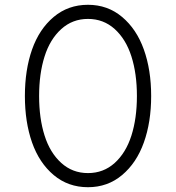

<svg xmlns="http://www.w3.org/2000/svg" viewBox="-20 -780 742 810"><path d="M351.1 9.8Q267.6 9.8 206.5 -41.5Q145.5 -92.8 115.2 -179Q85 -265.1 85 -375Q85 -484.9 115.2 -571Q145.5 -657.2 206.5 -708.5Q267.6 -759.8 351.1 -759.8Q434.1 -759.8 495.1 -708.5Q556.2 -657.2 586.9 -571Q617.7 -484.9 617.7 -375Q617.7 -265.1 586.9 -179Q556.2 -92.8 495.1 -41.5Q434.1 9.8 351.1 9.8ZM238.3 -92.8Q285.6 -49.8 351.1 -49.8Q416.5 -49.8 463.9 -92.5Q511.2 -135.3 534.4 -208Q557.6 -280.8 557.6 -375Q557.6 -469.2 534.4 -542Q511.2 -614.7 463.9 -657.5Q416.5 -700.2 351.1 -700.2Q285.6 -700.2 238.3 -657.2Q190.9 -614.3 168 -541.7Q145 -469.2 145 -375Q145 -280.8 168 -208.3Q190.9 -135.7 238.3 -92.8Z"/></svg>

Font: Now Alt Light
Style: Regular
Weight: 300
Designer: Alfredo Marco Pradil
Foundry: Alfredo Marco Pradil
Version: Version 1.002;PS 001.002;hotconv 1.0.88;makeotf.lib2.5.64775